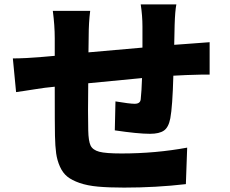

<svg xmlns="http://www.w3.org/2000/svg" viewBox="-20 -809 1040 868"><path d="M767.6 -606.4 823.2 -610.4Q907.2 -616.2 927.7 -618.2V-471.7Q907.2 -472.7 822.3 -469.7Q796.9 -468.8 763.7 -466.8Q759.8 -326.2 750 -274.4Q742.2 -233.4 721.2 -218.8Q700.2 -204.1 658.2 -204.1Q603.5 -204.1 499 -219.7L502 -350.6Q566.4 -339.8 588.9 -339.8Q614.3 -339.8 616.2 -360.4Q620.1 -396.5 622.1 -456.1Q547.9 -449.2 378.9 -432.6Q377 -293 378.9 -219.7Q379.9 -170.9 389.6 -150.9Q399.4 -130.9 428.7 -123Q458 -115.2 529.3 -115.2Q683.6 -115.2 826.2 -141.6L820.3 23.4Q685.5 39.1 541 39.1Q471.7 39.1 423.3 34.7Q375 30.3 339.8 18.1Q304.7 5.9 284.2 -10.7Q263.7 -27.3 251 -55.7Q238.3 -84 233.9 -115.7Q229.5 -147.5 228.5 -195.3Q227.5 -237.3 227.5 -417L182.6 -412.1Q168 -410.2 142.6 -406.2Q117.2 -402.3 88.9 -397.9Q60.5 -393.6 52.7 -392.6L38.1 -544.9Q91.8 -544.9 172.9 -551.8L227.5 -556.6V-635.7Q227.5 -693.4 218.8 -759.8H387.7Q380.9 -706.1 380.9 -644.5Q380.9 -602.5 379.9 -572.3Q588.9 -590.8 624 -593.8V-689.5Q624 -737.3 616.2 -789.1H777.3Q771.5 -760.7 769.5 -696.3Z"/></svg>

Font: Gen Shin Gothic Monospace Heavy
Style: Bold
Weight: 800
Designer: [Source Han Sans]
Ryoko NISHIZUKA  (kana & ideographs); Paul D. Hunt (Latin, Greek & Cyrillic); Wenlong ZHANG  (bopomofo
Version: Version 1.002.20150607